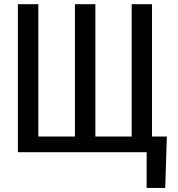

<svg xmlns="http://www.w3.org/2000/svg" viewBox="-20 -731 856 922"><path d="M164.1 -710.9V-75.2H339.8V-710.9H438V-75.2H612.3V-710.9H710V-75.2H781.2L773.4 171.4H684.1V0H65.9V-710.9Z"/></svg>

Font: Franco
Style: Regular
Weight: 400
Designer: Google
Version: Version 1.200311; 2013